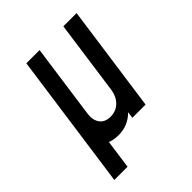

<svg xmlns="http://www.w3.org/2000/svg" viewBox="-197 -659 923 923"><g transform="rotate(-45 264.5 -198.0)"><path d="M41 150H131L151.5 2.5Q176 12.5 207 12.5Q241.5 12.5 269.2 0.5Q297 -11.5 318 -33.5L313.5 0H403.5L480 -545.5H390L336.5 -162.5Q329.5 -124 304.8 -100.8Q280 -77.5 243.5 -77.5Q206 -77.5 188 -102Q170 -126.5 175.5 -167L228.5 -545.5H138.5Z"/></g></svg>

Font: Mohave Medium
Style: Italic
Weight: 500
Italic angle: -8°
Designer: Gumpita Rahayu
Foundry: Tokotype
Version: Version 2.002; ttfautohint (v1.8.3)